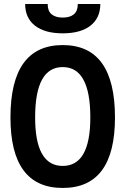

<svg xmlns="http://www.w3.org/2000/svg" viewBox="-20 -928 626 958"><path d="M293 9.8Q32.2 9.8 32.2 -341.8Q32.2 -703.1 293 -703.1Q553.7 -703.1 553.7 -341.8Q553.7 9.8 293 9.8ZM293 -100.1Q430.7 -100.1 430.7 -341.8Q430.7 -593.3 293 -593.3Q155.3 -593.3 155.3 -341.8Q155.3 -100.1 293 -100.1ZM293 -761.7Q203.6 -761.7 154.5 -800Q105.5 -838.4 105.5 -908.2H217.8Q217.8 -873 237.5 -856.7Q257.3 -840.3 293 -840.3Q329.1 -840.3 348.6 -856.7Q368.2 -873 368.2 -908.2H480.5Q480.5 -838.4 431.4 -800Q382.3 -761.7 293 -761.7Z"/></svg>

Font: Cascadia Mono PL SemiBold
Style: Regular
Weight: 600
Monospace: yes
Designer: Aaron Bell
Foundry: Saja Typeworks
Version: Version 2404.023; ttfautohint (v1.8.4)